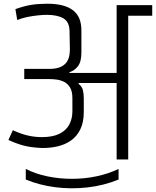

<svg xmlns="http://www.w3.org/2000/svg" viewBox="-20 -868 848 1045"><path d="M120.3 51.5Q173.5 78.5 238.2 91.9Q303 105.3 371.8 105.3Q440.7 105.3 506 91.4Q571.3 77.5 625.3 51.5V109.2Q544.2 142.3 455 152.2Q365.8 162.2 279.4 150.8Q193 139.3 120.3 109.2ZM63.8 -818.2Q112.2 -835.8 151.6 -841.8Q191 -847.7 237.3 -847.7Q284.8 -847.7 320 -838.6Q355.2 -829.5 378.1 -811.4Q401 -793.3 412 -766.3Q423 -739.3 423 -702.5V-582.2Q423 -531.7 403.9 -507.2Q384.8 -482.8 358 -475.2V-471H614.8V-840.2H808.5V-782.5H677.8V0H614.8V-416.2Q600 -416.2 574.7 -416.2Q549.3 -416.2 519.1 -416.2Q488.8 -416.2 459.9 -416.2Q431 -416.2 408.2 -416.2L407.2 -412Q426.7 -397.2 431.3 -376.8Q436 -356.5 436 -332.5V-259Q436 -202.5 417.3 -164.2Q398.7 -126 366.5 -103.4Q334.3 -80.8 293.6 -71.4Q252.8 -62 208 -62.5Q145.8 -65.3 105.9 -76.4Q66 -87.5 25.8 -106.2L50 -159.3Q94 -139 131.8 -130.3Q169.5 -121.7 207.8 -121.7Q267.3 -121.7 303.9 -140.1Q340.5 -158.5 357.2 -190.3Q374 -222.2 374 -262V-333.3Q374 -369.7 361.8 -390.8Q349.5 -411.8 330.1 -421.8Q310.7 -431.8 288.8 -434.8Q266.8 -437.7 247.3 -437.7H112V-493H247.3Q289.8 -493 313.2 -505.2Q336.7 -517.5 346.3 -535.3Q356 -553.2 358.2 -570.8Q360.3 -588.3 360.3 -599.8L358.5 -698.3Q357.5 -749.5 324.9 -768.3Q292.3 -787.2 234 -787.2Q215 -787.2 186.6 -784.3Q158.2 -781.5 128.4 -775.4Q98.7 -769.3 73.8 -759Z"/></svg>

Font: Matangi Light
Style: Regular
Weight: 300
Designer: Prashant Pant
Foundry: The Graphic Ant
Version: Version 3.002